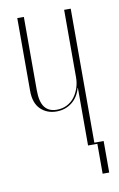

<svg xmlns="http://www.w3.org/2000/svg" viewBox="-73 -538 428 690"><g transform="rotate(-10 140.5 -193.0)"><path d="M210 -210Q201 -177 177 -158.5Q153 -140 121 -140Q86 -140 63 -162.5Q40 -185 40 -230V-495H64V-228Q64 -185 79 -165.5Q94 -146 123 -146Q144 -146 160.5 -154.5Q177 -163 188 -177.5Q199 -192 205 -210.5Q211 -229 211 -248V-495H235V0H211V-210ZM221 -6H269V109H245V0H221Z"/></g></svg>

Font: Moniqa Thin Display
Style: Regular
Weight: 100
Designer: Rajesh Rajput
Foundry: Rajesh Rajput
Version: Version 1.000